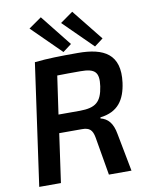

<svg xmlns="http://www.w3.org/2000/svg" viewBox="-99 -1002 827 1072"><g transform="rotate(-10 314.5 -465.5)"><path d="M348 -755 208 -931 135 -880 299 -718ZM527 -755 386 -931 314 -880 478 -718ZM594 -492C615 -651 525 -699 377 -699C273 -699 211 -698 132 -690L35 0H158L197 -276H326C367 -276 385 -262 393 -216L430 0H558L517 -214C506 -279 478 -307 438 -317L439 -323C540 -335 581 -397 594 -492ZM333 -379H211L242 -595C279 -596 323 -596 374 -596C457 -596 479 -572 468 -494C455 -406 421 -380 333 -379Z"/></g></svg>

Font: Exo 2 Semi Bold
Style: Italic
Weight: 600
Italic angle: -8°
Designer: Natanael Gama
Version: Version 1.001;PS 001.001;hotconv 1.0.88;makeotf.lib2.5.64775